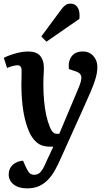

<svg xmlns="http://www.w3.org/2000/svg" viewBox="-20 -809 595 1059"><path d="M319 56Q303 93 286 124.5Q269 156 247.5 179.5Q226 203 197.5 216.5Q169 230 129 230Q83 230 55.5 208.5Q28 187 28 153Q28 121 50 100.5Q72 80 107 77L121 109Q129 126 135.5 136Q142 146 149.5 150.5Q157 155 168 155Q183 155 194 148Q205 141 215.5 123.5Q226 106 238 77L274 0H257Q220 0 196.5 -13.5Q173 -27 152 -60Q136 -88 123.5 -130Q111 -172 104.5 -226.5Q98 -281 98 -345Q98 -356 98.5 -369.5Q99 -383 99 -396.5Q99 -410 99 -420Q99 -436 93 -442.5Q87 -449 76 -449Q66 -449 49 -444.5Q32 -440 19 -434L1 -490Q14 -497 36 -505Q58 -513 84 -519Q110 -525 134 -525Q182 -525 202 -500.5Q222 -476 222 -437Q222 -425 221.5 -412Q221 -399 220 -384.5Q219 -370 219 -351Q219 -298 223 -254Q227 -210 235 -173.5Q243 -137 256 -106Q262 -92 268 -84.5Q274 -77 280.5 -74Q287 -71 294 -71H307L417 -333Q427 -358 428.5 -374Q430 -390 422.5 -400Q415 -410 396 -416L360 -428Q355 -471 375 -498Q395 -525 437 -525Q461 -525 478.5 -514Q496 -503 506.5 -483.5Q517 -464 517 -438Q517 -420 513 -400Q509 -380 500.5 -355.5Q492 -331 478.5 -299.5Q465 -268 446 -226ZM318 -757Q330 -773 341.5 -781Q353 -789 369 -789Q395 -789 408.5 -767.5Q422 -746 418 -705L236 -579L208 -608Z"/></svg>

Font: Literata 18pt SemiBold
Style: Italic
Weight: 600
Italic angle: -2°
Designer: Latin by Veronika Burian and Jose Scaglione. Greek by Irene Vlachou. Cyrillic by Vera Evstafieva
Foundry: TypeTogether
Version: Version 3.103;gftools[0.9.29]